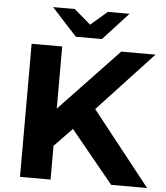

<svg xmlns="http://www.w3.org/2000/svg" viewBox="-60 -954 870 1006"><g transform="rotate(5 375.5 -450.5)"><path d="M227.6 -160.3 218.8 -346.8 554 -700H734.4L432.3 -375.2L341.8 -279.2ZM82.9 0V-700H243.7V0ZM562.3 0 312.8 -304.6 419.3 -420.1 751.4 0ZM310.3 -757 178.1 -901.3H292.2L430.5 -782.2H327.8L466.2 -901.3H580.2L448 -757Z"/></g></svg>

Font: Montserrat Alternates Thin
Style: Regular
Weight: 100
Designer: Julieta Ulanovsky
Foundry: Julieta Ulanovsky
Version: Version 9.000